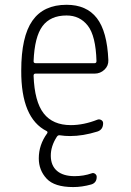

<svg xmlns="http://www.w3.org/2000/svg" viewBox="-20 -550 540 790"><path d="M253.9 -486.3Q187.5 -486.3 154.8 -442.4Q122.1 -398.4 118.2 -297.9Q118.2 -290 127 -290H369.1Q377 -290 377 -298.8Q374 -402.3 341.3 -444.3Q308.6 -486.3 253.9 -486.3ZM171.9 -10.7Q66.4 -63.5 67.4 -259.8Q67.4 -399.4 113.3 -464.8Q159.2 -530.3 253.9 -530.3Q335.9 -530.3 378.4 -475.6Q420.9 -420.9 425.8 -302.7Q426.8 -279.3 409.7 -263.2Q392.6 -247.1 369.1 -247.1H126Q118.2 -247.1 118.2 -238.3Q122.1 -131.8 159.7 -83.5Q197.3 -35.2 271.5 -35.2Q324.2 -35.2 380.9 -57.6Q388.7 -60.5 396.5 -56.2Q404.3 -51.8 404.3 -43Q404.3 -16.6 380.9 -8.8Q321.3 9.8 268.6 9.8Q246.1 9.8 227.5 6.8Q218.8 4.9 213.9 12.7Q188.5 51.8 189 91.8Q189.5 131.8 214.8 153.3Q240.2 174.8 287.1 174.8Q324.2 174.8 357.4 163.1Q364.3 160.2 371.1 165Q377.9 169.9 377.9 177.7Q377.9 202.1 355.5 209Q317.4 219.7 281.2 219.7Q204.1 219.7 171.9 185.1Q139.6 150.4 139.6 101.6Q139.6 45.9 173.8 -1Q175.8 -2.9 175.3 -6.3Q174.8 -9.8 171.9 -10.7Z"/></svg>

Font: Rounded-X Mgen+ 1m light
Style: Regular
Weight: 200
Designer: [Source Han Sans]
Ryoko NISHIZUKA  (kana & ideographs); Paul D. Hunt (Latin, Greek & Cyrillic); Wenlong ZHANG  (bopomofo
Version: Version 1.059.20150602